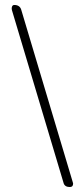

<svg xmlns="http://www.w3.org/2000/svg" viewBox="-20 -688 333 772"><path d="M274 50Q274 64 261 64Q241 64 236 49L28 -647V-648V-649Q27 -650 27 -652Q27 -668 37 -668Q59 -668 65 -650L273 46Q274 48 274 50Z"/></svg>

Font: EB Garamond 12
Style: Bold
Weight: 700
Version: Version 0.016